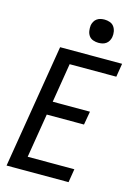

<svg xmlns="http://www.w3.org/2000/svg" viewBox="-139 -1027 782 1101"><g transform="rotate(15 251.5 -477.0)"><path d="M14 0 135 -735H503L490 -655H213L175 -422H396L382 -342H161L118 -80H395L382 0ZM340 -816Q324 -816 308.5 -821.5Q293 -827 284 -839.5Q275 -852 272.5 -868.5Q270 -885 272 -902Q274 -913 280 -924Q286 -935 296 -942Q306 -949 317.5 -951.5Q329 -954 341 -954Q357 -954 372.5 -948.5Q388 -943 397 -930.5Q406 -918 409 -901.5Q412 -885 409 -868Q407 -857 401 -846Q395 -835 385 -828Q375 -821 363.5 -818.5Q352 -816 340 -816Z"/></g></svg>

Font: Iosevka Curly Medium
Style: Italic
Weight: 500
Italic angle: -9°
Monospace: yes
Designer: Belleve Invis
Foundry: Belleve Invis
Version: Version 22.1.2; ttfautohint (v1.8.4)